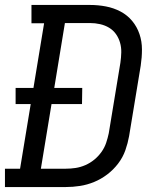

<svg xmlns="http://www.w3.org/2000/svg" viewBox="-30 -755 650 775"><path d="M-10 0V-74H51L94 -335H33V-400H105L148 -661H97V-735H333Q366 -735 397.5 -729Q429 -723 456.5 -708.5Q484 -694 503.5 -670.5Q523 -647 533 -617.5Q543 -588 543 -555.5Q543 -523 538 -490L491 -205Q486 -177 476 -148.5Q466 -120 447 -95Q428 -70 403 -51Q378 -32 350 -20.5Q322 -9 293 -4.5Q264 0 235 0ZM135 -74H235Q255 -74 275 -77Q295 -80 314.5 -88.5Q334 -97 350.5 -110.5Q367 -124 379.5 -141.5Q392 -159 398.5 -178.5Q405 -198 409 -217L456 -502Q459 -523 459.5 -543.5Q460 -564 454.5 -583Q449 -602 438 -617.5Q427 -633 410.5 -643Q394 -653 374 -657.5Q354 -662 333 -662H232L189 -400H302L301 -335H178Z"/></svg>

Font: Iosevka HT Extended
Style: Italic
Weight: 400
Width: 7
Italic angle: -9°
Monospace: yes
Designer: Belleve Invis
Foundry: Belleve Invis
Version: Version 32.3.0; ttfautohint (v1.8.4)